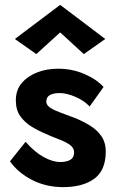

<svg xmlns="http://www.w3.org/2000/svg" viewBox="-20 -752 479 788"><path d="M227 -619 129 -530 41 -592 227 -732 412 -592 324 -530ZM85 -170Q123 -127 160 -107Q197 -87 227 -87Q253 -87 268.5 -96Q284 -105 284 -126Q284 -146 265.5 -158.5Q247 -171 220 -181Q193 -191 167 -203Q136 -216 108.5 -233Q81 -250 63 -275.5Q45 -301 45 -340Q45 -383 69.5 -411.5Q94 -440 133 -455Q172 -470 218 -470Q276 -470 326 -448.5Q376 -427 405 -395L348 -315Q324 -340 288.5 -355Q253 -370 225 -370Q200 -370 185 -362Q170 -354 170 -335Q170 -320 187.5 -309Q205 -298 232 -288.5Q259 -279 287 -268Q319 -255 348 -237.5Q377 -220 395.5 -194Q414 -168 414 -130Q414 -53 367 -18.5Q320 16 239 16Q169 16 111.5 -13.5Q54 -43 21 -90Z"/></svg>

Font: Von Semi
Style: Regular
Weight: 600
Version: Version 4.000; ttfautohint (v1.8.4.7-5d5b)